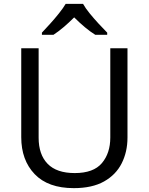

<svg xmlns="http://www.w3.org/2000/svg" viewBox="-20 -964 771 994"><path d="M640 -252Q640 -178 610 -118.5Q580 -59 518.5 -24.5Q457 10 362 10Q229 10 159.5 -62.5Q90 -135 90 -254V-714H180V-251Q180 -164 226.5 -116Q273 -68 367 -68Q464 -68 507.5 -119.5Q551 -171 551 -252V-714H640ZM410 -944Q422 -922 444.5 -894.5Q467 -867 491.5 -840.5Q516 -814 535 -795V-784H473Q447 -800 419 -823.5Q391 -847 364 -874Q337 -847 310 -824Q283 -801 257 -784H197V-795Q216 -815 239.5 -841Q263 -867 285 -894.5Q307 -922 320 -944Z"/></svg>

Font: Noto Music
Style: Regular
Weight: 400
Designer: Monotype Design Team, Benjamin Yang
Foundry: Monotype Imaging Inc.
Version: Version 2.002; ttfautohint (v1.8.4.7-5d5b)